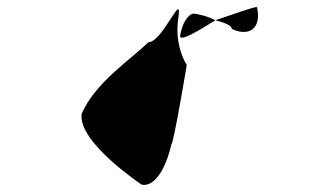

<svg xmlns="http://www.w3.org/2000/svg" viewBox="-20 -456 902 550"><path d="M214 -130C202 -49 386 73 386 73C421 80 454 32 471 -43C477 -43 514 -263 515 -270C515 -270 478 -324 491 -406C503 -486 446 -335 405 -335C356 -287 251 -218 214 -130ZM496 -354C493 -334 549 -368 597 -398C575 -410 542 -417 535 -417C520 -417 501 -389 496 -354ZM597 -398C625 -391 645 -382 644 -373C696 -349 730 -377 716 -436C707 -436 655 -418 597 -398Z"/></svg>

Font: Ampere
Style: SCUltCndIta
Weight: 400
Version: Version 1